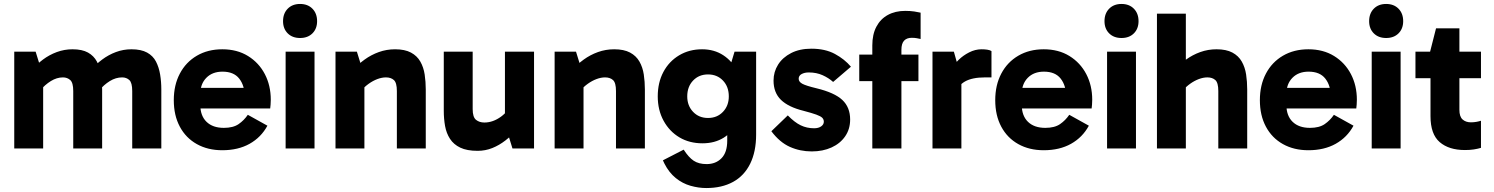

<svg xmlns="http://www.w3.org/2000/svg" viewBox="-20 -750 7547 970"><path d="M52 0V-489H160L190 -392L140 -396Q165 -425 197 -449Q229 -473 267 -487Q305 -501 346 -501Q395 -501 424.5 -484.5Q454 -468 469.5 -439Q485 -410 490.5 -373.5Q496 -337 496 -298V0H350V-290Q350 -332 335 -345.5Q320 -359 298 -359Q267 -359 237 -340.5Q207 -322 183 -293L157 -367H198V0ZM648 0V-290Q648 -332 633.5 -345.5Q619 -359 597 -359Q565 -359 535 -340.5Q505 -322 481 -293L438 -396Q464 -425 496 -449Q528 -473 565.5 -487Q603 -501 644 -501Q693 -501 723 -484.5Q753 -468 768 -439Q783 -410 789 -373.5Q795 -337 795 -298V0Z M1103 9Q1030 9 974.5 -22Q919 -53 888.5 -110Q858 -167 858 -244Q858 -320 888.5 -378Q919 -436 974.5 -468.5Q1030 -501 1103 -501Q1178 -501 1233 -467Q1288 -433 1318 -375.5Q1348 -318 1348 -246Q1348 -233 1347 -221Q1346 -209 1345 -202H972V-306H1233L1216 -263Q1216 -318 1188.5 -353Q1161 -388 1104 -388Q1053 -388 1022.5 -357Q992 -326 992 -275V-220Q992 -165 1023.5 -134.5Q1055 -104 1111 -104Q1158 -104 1185.5 -123Q1213 -142 1232 -170L1331 -115Q1299 -56 1241 -23.5Q1183 9 1103 9Z M1569 0H1423V-489H1569ZM1410 -643Q1410 -682 1433.5 -706Q1457 -730 1496 -730Q1535 -730 1558.5 -706Q1582 -682 1582 -643Q1582 -605 1558.5 -581.5Q1535 -558 1496 -558Q1457 -558 1433.5 -581.5Q1410 -605 1410 -643Z M1976 -501Q2025 -501 2056 -484.5Q2087 -468 2103.5 -439Q2120 -410 2125.5 -373.5Q2131 -337 2131 -298V0H1985V-290Q1985 -332 1970 -345.5Q1955 -359 1930 -359Q1909 -359 1886.5 -350.5Q1864 -342 1843 -327Q1822 -312 1806 -293L1780 -367H1821V0H1675V-489H1783L1813 -392L1763 -396Q1789 -425 1822 -449Q1855 -473 1894 -487Q1933 -501 1976 -501Z M2393 12Q2339 12 2305.5 -4Q2272 -20 2253.5 -48.5Q2235 -77 2228.5 -113.5Q2222 -150 2222 -191V-489H2368V-199Q2368 -158 2385 -144.5Q2402 -131 2427 -131Q2449 -131 2470 -138.5Q2491 -146 2511 -160.5Q2531 -175 2547 -196L2572 -122H2531V-489H2678V0H2569L2539 -97L2589 -93Q2565 -65 2533.5 -40.5Q2502 -16 2467 -2Q2432 12 2393 12Z M3083 -501Q3132 -501 3163 -484.5Q3194 -468 3210.5 -439Q3227 -410 3232.5 -373.5Q3238 -337 3238 -298V0H3092V-290Q3092 -332 3077 -345.5Q3062 -359 3037 -359Q3016 -359 2993.5 -350.5Q2971 -342 2950 -327Q2929 -312 2913 -293L2887 -367H2928V0H2782V-489H2890L2920 -392L2870 -396Q2896 -425 2929 -449Q2962 -473 3001 -487Q3040 -501 3083 -501Z M3548 200Q3509 200 3468.5 188.5Q3428 177 3394 149.5Q3360 122 3337 77L3329 60L3434 6Q3459 45 3484.5 62Q3510 79 3550 79Q3596 79 3625 49.5Q3654 20 3654 -39V-171H3664V-366H3654L3691 -489H3800V-70Q3800 16 3770 77Q3740 138 3683.5 169Q3627 200 3548 200ZM3529 -26Q3463 -26 3412.5 -56Q3362 -86 3332.5 -140Q3303 -194 3303 -263Q3303 -333 3331.5 -386.5Q3360 -440 3411 -470.5Q3462 -501 3527 -501Q3588 -501 3634 -471Q3680 -441 3706 -388Q3732 -335 3732 -263Q3732 -189 3707 -136Q3682 -83 3636.5 -54.5Q3591 -26 3529 -26ZM3557 -154Q3603 -154 3632.5 -185Q3662 -216 3662 -263Q3662 -312 3632.5 -343Q3603 -374 3557 -374Q3511 -374 3481.5 -343Q3452 -312 3452 -263Q3452 -216 3481.5 -185Q3511 -154 3557 -154Z M4081 15Q4022 15 3970.5 -8Q3919 -31 3877 -87L3960 -167Q3994 -132 4025 -117Q4056 -102 4093 -102Q4115 -102 4128.5 -111.5Q4142 -121 4142 -135Q4142 -147 4134 -155Q4126 -163 4104 -171Q4082 -179 4040 -190Q3963 -209 3925.5 -245.5Q3888 -282 3888 -343Q3888 -387 3911 -423.5Q3934 -460 3977 -482Q4020 -504 4079 -504Q4149 -504 4198 -477.5Q4247 -451 4279 -413L4189 -336Q4167 -356 4136 -370Q4105 -384 4066 -384Q4045 -384 4030 -376Q4015 -368 4015 -352Q4015 -337 4033 -327Q4051 -317 4105 -304Q4196 -282 4235.5 -245Q4275 -208 4275 -146Q4275 -98 4250 -61.5Q4225 -25 4181 -5Q4137 15 4081 15Z M4387 0V-521Q4387 -576 4407.5 -615Q4428 -654 4465.5 -674.5Q4503 -695 4553 -695Q4579 -695 4599 -692Q4619 -689 4631 -686V-553Q4622 -555 4611.5 -557Q4601 -559 4586 -559Q4561 -559 4547.5 -544.5Q4534 -530 4534 -498V0ZM4620 -340H4321V-474H4620Z M4799 -489 4837 -354V0H4691V-489ZM4805 -273 4780 -284V-397L4789 -409Q4801 -426 4823.5 -448Q4846 -470 4876.5 -485.5Q4907 -501 4939 -501Q4955 -501 4968 -499Q4981 -497 4989 -492V-359H4956Q4892 -359 4855.5 -338.5Q4819 -318 4805 -273Z M5253 9Q5180 9 5124.5 -22Q5069 -53 5038.5 -110Q5008 -167 5008 -244Q5008 -320 5038.5 -378Q5069 -436 5124.5 -468.5Q5180 -501 5253 -501Q5328 -501 5383 -467Q5438 -433 5468 -375.5Q5498 -318 5498 -246Q5498 -233 5497 -221Q5496 -209 5495 -202H5122V-306H5383L5366 -263Q5366 -318 5338.5 -353Q5311 -388 5254 -388Q5203 -388 5172.5 -357Q5142 -326 5142 -275V-220Q5142 -165 5173.5 -134.5Q5205 -104 5261 -104Q5308 -104 5335.5 -123Q5363 -142 5382 -170L5481 -115Q5449 -56 5391 -23.5Q5333 9 5253 9Z M5719 0H5573V-489H5719ZM5560 -643Q5560 -682 5583.5 -706Q5607 -730 5646 -730Q5685 -730 5708.5 -706Q5732 -682 5732 -643Q5732 -605 5708.5 -581.5Q5685 -558 5646 -558Q5607 -558 5583.5 -581.5Q5560 -605 5560 -643Z M5825 0V-681H5971V0ZM6135 0V-290Q6135 -332 6120 -345.5Q6105 -359 6080 -359Q6059 -359 6036.5 -350.5Q6014 -342 5993 -327Q5972 -312 5956 -293L5913 -396Q5939 -425 5972 -449Q6005 -473 6044 -487Q6083 -501 6126 -501Q6175 -501 6206 -484.5Q6237 -468 6253.5 -439Q6270 -410 6275.5 -373.5Q6281 -337 6281 -298V0Z M6590 9Q6517 9 6461.5 -22Q6406 -53 6375.5 -110Q6345 -167 6345 -244Q6345 -320 6375.5 -378Q6406 -436 6461.5 -468.5Q6517 -501 6590 -501Q6665 -501 6720 -467Q6775 -433 6805 -375.5Q6835 -318 6835 -246Q6835 -233 6834 -221Q6833 -209 6832 -202H6459V-306H6720L6703 -263Q6703 -318 6675.5 -353Q6648 -388 6591 -388Q6540 -388 6509.5 -357Q6479 -326 6479 -275V-220Q6479 -165 6510.5 -134.5Q6542 -104 6598 -104Q6645 -104 6672.5 -123Q6700 -142 6719 -170L6818 -115Q6786 -56 6728 -23.5Q6670 9 6590 9Z M7056 0H6910V-489H7056ZM6897 -643Q6897 -682 6920.5 -706Q6944 -730 6983 -730Q7022 -730 7045.5 -706Q7069 -682 7069 -643Q7069 -605 7045.5 -581.5Q7022 -558 6983 -558Q6944 -558 6920.5 -581.5Q6897 -605 6897 -643Z M7381 8Q7300 8 7253.5 -32Q7207 -72 7207 -163V-483L7205 -489L7235 -607H7353V-195Q7353 -161 7369 -146.5Q7385 -132 7411 -132Q7426 -132 7439.5 -134.5Q7453 -137 7462 -140V-3Q7445 2 7425.5 5Q7406 8 7381 8ZM7131 -355V-489H7462V-355Z"/></svg>

Font: Gabarito
Style: Bold
Weight: 700
Designer: Leandro Assis / Alvaro Franca / Felipe Casaprima
Foundry: Naipe Foundry
Version: Version 1.000